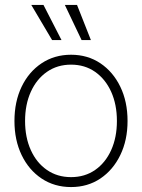

<svg xmlns="http://www.w3.org/2000/svg" viewBox="-20 -755 581 785"><path d="M270.5 9.8Q202.6 9.8 150.1 -25.1Q97.7 -60.1 68.4 -121.1Q39.1 -182.1 39.1 -260.3Q39.1 -339.4 68.4 -400.4Q97.7 -461.4 150.1 -496.3Q202.6 -531.2 270.5 -531.2Q338.4 -531.2 390.4 -496.3Q442.4 -461.4 471.9 -400.4Q501.5 -339.4 501.5 -260.3Q501.5 -182.1 471.9 -121.1Q442.4 -60.1 390.4 -25.1Q338.4 9.8 270.5 9.8ZM270.5 -30.8Q326.7 -30.8 368.9 -60.1Q411.1 -89.4 434.6 -141.4Q458 -193.4 458 -260.3Q458 -327.6 434.6 -379.6Q411.1 -431.6 368.9 -461.2Q326.7 -490.7 270.5 -490.7Q214.4 -490.7 171.9 -461.2Q129.4 -431.6 106 -379.6Q82.5 -327.6 82.5 -260.3Q82.5 -193.4 106 -141.4Q129.4 -89.4 171.9 -60.1Q214.4 -30.8 270.5 -30.8ZM313.5 -591.3 245.1 -734.9H294.9L351.6 -591.3ZM192.9 -591.3 107.9 -734.9H157.7L231.4 -591.3Z"/></svg>

Font: Inter 28pt ExtraLight
Style: Regular
Weight: 250
Designer: Rasmus Andersson
Foundry: rsms
Version: Version 4.001;git-66647c0bb